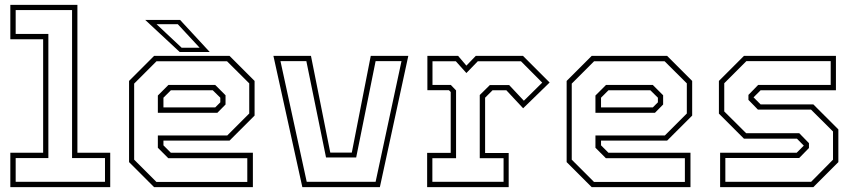

<svg xmlns="http://www.w3.org/2000/svg" viewBox="-20 -770 3524 790"><path d="M22.5 0V-141.5H157.5V-608.5H22.5V-750H298.5V-141.5H433.5V0ZM44.5 -22H412V-119.5H276.5V-728.5H44.5V-630.5H179V-119.5H44.5Z M924.5 -540 1027.5 -437V-294.5L924.5 -191.5H652.5V-172L683 -141.5H1020.5V0H614L511 -103V-437L614 -540ZM865.5 -420.5 908 -378V-340L874.5 -306H629.5V-377L673 -420.5ZM914 -518H624L532 -426V-113L623.5 -21.5H997.5V-119H672.5L629.5 -162V-212.5H915L1005.5 -303V-427ZM855.5 -398.5H683L652.5 -368V-328H865.5L886.5 -349V-368ZM843 -556H719.5L577.5 -688H721ZM801.5 -573.5 711.5 -670.5H624L727.5 -573.5Z M1224 0 1105 -540H1259.5L1339 -142H1427.5L1505.5 -540H1660L1543 0ZM1242 -22H1525.5L1632 -518.5H1525.5L1445.5 -122H1321.5L1240.5 -518.5H1134Z M1737.5 0V-141H1834.5V-391.5L1827 -399H1738.5V-540H1865L1899 -500L1937.5 -540H2132L2241.5 -430.5L2132.5 -324.5L2063.5 -398.5H2006.5L1976 -368V-140.5H2073V0ZM1759 -22H2052V-119H1954V-379L1995.5 -420H2075L2135.5 -355.5L2211 -430L2123.5 -518H1946L1899 -469.5L1855.5 -518H1759.5V-420.5H1835L1856.5 -398V-119H1759Z M2725 -540 2828 -437V-294.5L2725 -191.5H2453V-172L2483.5 -141.5H2821V0H2414.5L2311.5 -103V-437L2414.5 -540ZM2666 -420.5 2708.5 -378V-340L2675 -306H2430V-377L2473.5 -420.5ZM2714.5 -518H2424.5L2332.5 -426V-113L2424 -21.5H2798V-119H2473L2430 -162V-212.5H2715.5L2806 -303V-427ZM2656 -398.5H2483.5L2453 -368V-328H2666L2687 -349V-368Z M2943 0V-141.5H3258L3288.5 -172V-169.5L3259 -199.5H3041L2938 -302.5V-437L3041 -540H3419.5V-398.5H3109.5L3079 -368V-371L3109.5 -340.5H3326.5L3429.5 -237.5V-103L3326.5 0ZM2964.5 -22H3317.5L3407.5 -113V-229L3317 -319H3098.5L3059.5 -359V-379.5L3099.5 -420.5H3398V-518.5H3051L2960 -427.5V-311.5L3050 -222H3268.5L3308.5 -181V-161L3268.5 -120H2964.5Z"/></svg>

Font: Tourney Thin ExtraLight
Style: Regular
Weight: 250
Version: Version 1.015